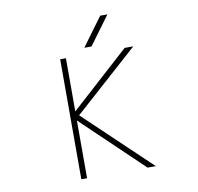

<svg xmlns="http://www.w3.org/2000/svg" viewBox="-98 -1052 1196 1157"><g transform="rotate(-10 500.0 -473.5)"><path d="M505.9 -775.4H461.9L589.8 -949.2H633.8ZM341.8 -407.2 701.2 -732.4H753.9L360.4 -379.9L762.7 2H711.9L341.8 -351.6V2H306.6V-732.4H341.8Z"/></g></svg>

Font: Gen Shin Gothic Monospace ExtraLight
Style: Regular
Weight: 200
Designer: [Source Han Sans]
Ryoko NISHIZUKA  (kana & ideographs); Paul D. Hunt (Latin, Greek & Cyrillic); Wenlong ZHANG  (bopomofo
Version: Version 1.002.20150607